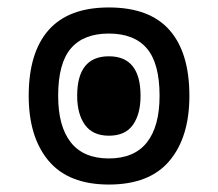

<svg xmlns="http://www.w3.org/2000/svg" viewBox="-20 -485 584 515"><path d="M272 10Q164 10 110.5 -53.5Q57 -117 57 -228Q57 -344 110.5 -404.5Q164 -465 272 -465Q381 -465 434.5 -404.5Q488 -344 488 -228Q488 -117 434.5 -53.5Q381 10 272 10ZM272 -60Q340 -60 374 -103Q408 -146 408 -228Q408 -315 374 -355Q340 -395 272 -395Q204 -395 170 -355Q136 -315 136 -228Q136 -146 170 -103Q204 -60 272 -60ZM272 -121Q229 -121 208 -150Q187 -179 187 -228Q187 -334 272 -334Q357 -334 357 -228Q357 -179 336.5 -150Q316 -121 272 -121Z"/></svg>

Font: Noto Sans Thai SemCond
Style: Regular
Weight: 400
Width: 4
Designer: Monotype Design Team
Foundry: Monotype Imaging Inc.
Version: Version 2.002; ttfautohint (v1.8.4.7-5d5b)